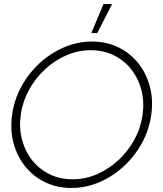

<svg xmlns="http://www.w3.org/2000/svg" viewBox="-20 -919 810 952"><path d="M334 13Q263 13 204.2 -15.2Q145.5 -43.5 105.2 -93.5Q65 -143.5 47.2 -209.2Q29.5 -275 40 -350Q50.5 -425 86.5 -490.8Q122.5 -556.5 177.2 -606.5Q232 -656.5 298.5 -684.8Q365 -713 436 -713Q507.5 -713 566 -684.8Q624.5 -656.5 664.8 -606.5Q705 -556.5 722.8 -490.8Q740.5 -425 730 -350Q719.5 -275 683.5 -209.2Q647.5 -143.5 592.8 -93.5Q538 -43.5 471.8 -15.2Q405.5 13 334 13ZM340 -30Q403 -30 461.5 -55.5Q520 -81 567.5 -125.2Q615 -169.5 646.5 -227.2Q678 -285 687 -350Q696 -415.5 680.8 -473.5Q665.5 -531.5 630.2 -575.8Q595 -620 544 -645Q493 -670 430 -670Q367 -670 308.5 -644.5Q250 -619 202.5 -574.8Q155 -530.5 123.5 -472.8Q92 -415 83 -350Q74 -284 89.2 -226.2Q104.5 -168.5 139.8 -124.2Q175 -80 226.2 -55Q277.5 -30 340 -30ZM433 -755 493 -899H536L462 -755Z"/></svg>

Font: Urbanist ExtraLight
Style: Italic
Weight: 250
Version: Version 1.303